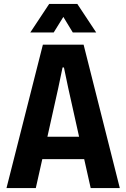

<svg xmlns="http://www.w3.org/2000/svg" viewBox="-20 -956 643 976"><path d="M134 -791H253L302 -870L350 -791H469L373 -936H230ZM13 0H162L195 -147H408L441 0H589L405 -729H198ZM276 -508 298 -613H305L327 -508L382 -261H221Z"/></svg>

Font: Mona Sans SemiCondensed
Style: Bold
Weight: 700
Width: 4
Designer: Deni Anggara
Foundry: GitHub
Version: Version 2.000